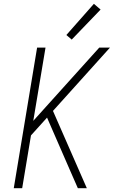

<svg xmlns="http://www.w3.org/2000/svg" viewBox="-20 -984 616 1004"><path d="M52 0H96L142 -276L226 -369L348 -89L387 0H434L257 -404L555 -735H499L154 -352L218 -735H174ZM355 -777 506 -934 471 -964 327 -801Z"/></svg>

Font: Iosevka Sparkle XLtObl
Style: Regular
Weight: 200
Italic angle: -9°
Designer: Belleve Invis
Foundry: Belleve Invis
Version: Version 4.5.0; ttfautohint (v1.8.3)